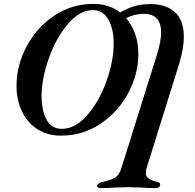

<svg xmlns="http://www.w3.org/2000/svg" viewBox="-20 -684 1001 988"><path d="M734 182Q730 194 730 206Q730 223 743 233Q756 243 784 251Q797 254 801.5 258Q806 262 803 271Q800 284 777 284Q739 284 705 281Q659 279 640 279Q619 279 573 281Q537 284 499 284Q489 284 484 280.5Q479 277 480 271Q484 256 512 251Q554 242 574 228.5Q594 215 604 183L787 -401Q809 -471 809 -518Q809 -613 718 -613Q674 -613 629 -591Q659 -556 675.5 -509Q692 -462 692 -407Q692 -303 640 -205.5Q588 -108 497 -47Q406 14 294 14Q225 14 173 -19Q121 -52 93 -110.5Q65 -169 65 -242Q65 -347 116.5 -444.5Q168 -542 258.5 -603Q349 -664 461 -664Q541 -664 598 -620Q633 -640 669 -651.5Q705 -663 753 -663Q835 -663 880.5 -621Q926 -579 926 -495Q926 -434 901 -353ZM565 -460Q565 -533 538 -582.5Q511 -632 458 -632Q390 -632 329 -560Q268 -488 231 -383Q194 -278 194 -189Q194 -116 219.5 -68.5Q245 -21 298 -21Q368 -21 429.5 -92Q491 -163 528 -267Q565 -371 565 -460Z"/></svg>

Font: EB Garamond SemiBold
Style: Italic
Weight: 600
Italic angle: -17.2°
Designer: Georg Duffner and Octavio Pardo
Foundry: Georg Duffner
Version: Version 1.000